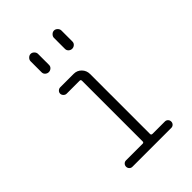

<svg xmlns="http://www.w3.org/2000/svg" viewBox="-215 -832 930 930"><g transform="rotate(-45 250.0 -367.5)"><path d="M131.8 0Q123 0 116.7 -6.3Q110.4 -12.7 110.4 -22Q110.4 -31.2 116.7 -37.6Q123 -43.9 131.8 -43.9H246.1Q253.9 -43.9 253.9 -51.8V-466.8Q253.9 -475.6 246.1 -475.6H157.2Q148.4 -475.6 141.6 -482.4Q134.8 -489.3 134.8 -498Q134.8 -506.8 141.6 -513.2Q148.4 -519.5 157.2 -519.5H249Q272.5 -519.5 288.6 -502.9Q304.7 -486.3 304.7 -462.9V-51.8Q304.7 -43.9 314.5 -43.9H398.4Q407.2 -43.9 413.6 -37.6Q419.9 -31.2 419.9 -22Q419.9 -12.7 413.6 -6.3Q407.2 0 398.4 0ZM304.7 -710Q304.7 -719.7 312.5 -727.5Q320.3 -735.4 330.1 -735.4Q339.8 -735.4 347.7 -727.5Q355.5 -719.7 355.5 -710V-634.8Q355.5 -624 347.7 -617.2Q339.8 -610.4 330.1 -610.4Q320.3 -610.4 312.5 -617.2Q304.7 -624 304.7 -634.8ZM144.5 -710Q144.5 -719.7 152.3 -727.5Q160.2 -735.4 169.9 -735.4Q179.7 -735.4 187.5 -727.5Q195.3 -719.7 195.3 -710V-634.8Q195.3 -624 187.5 -617.2Q179.7 -610.4 169.9 -610.4Q160.2 -610.4 152.3 -617.2Q144.5 -624 144.5 -634.8Z"/></g></svg>

Font: Rounded-X Mgen+ 2m light
Style: Regular
Weight: 200
Designer: [Source Han Sans]
Ryoko NISHIZUKA  (kana & ideographs); Paul D. Hunt (Latin, Greek & Cyrillic); Wenlong ZHANG  (bopomofo
Version: Version 1.059.20150602